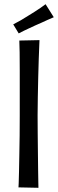

<svg xmlns="http://www.w3.org/2000/svg" viewBox="-20 -893 276 914"><path d="M72 -700 168 -702Q168 -702 167 -677.5Q166 -653 164.5 -613.5Q163 -574 162 -526Q161 -478 160 -430.5Q159 -383 159 -344Q159 -304 159.5 -257.5Q160 -211 160.5 -166Q161 -121 161.5 -83Q162 -45 162.5 -22Q163 1 163 1L68 -1Q68 -1 69 -21Q70 -41 70.5 -75.5Q71 -110 72 -154Q73 -198 73.5 -246.5Q74 -295 74 -342Q74 -395 74 -450.5Q74 -506 74 -556Q74 -606 73.5 -643.5Q73 -681 72 -700ZM69 -734 43 -777Q61 -786 80 -797Q99 -808 119 -821Q132 -829 145.5 -837.5Q159 -846 172 -855Q185 -864 197 -873L236 -811Q221 -805 206 -798Q191 -791 176.5 -784.5Q162 -778 148 -772Q134 -765 120 -759Q106 -753 93.5 -746.5Q81 -740 69 -734Z"/></svg>

Font: Truculenta Medium
Style: Regular
Weight: 500
Version: Version 1.002